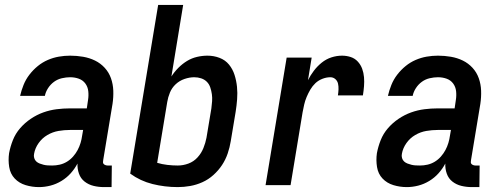

<svg xmlns="http://www.w3.org/2000/svg" viewBox="-20 -755 2040 783"><path d="M139 8Q111 8 84.5 0Q58 -8 40 -27Q22 -46 17.5 -74Q13 -102 17 -130Q22 -157 32.5 -183.5Q43 -210 62 -232Q81 -254 105.5 -270.5Q130 -287 156.5 -296.5Q183 -306 210.5 -309.5Q238 -313 265 -313H334L339 -347Q342 -365 340 -383Q338 -401 328 -414.5Q318 -428 301.5 -434Q285 -440 266 -440Q250 -440 232.5 -436Q215 -432 200.5 -421.5Q186 -411 176 -395.5Q166 -380 163 -364H62Q67 -386 76 -408.5Q85 -431 100 -450.5Q115 -470 134 -485.5Q153 -501 175 -510.5Q197 -520 220 -524Q243 -528 266 -528Q293 -528 319 -523.5Q345 -519 367.5 -508Q390 -497 407 -478.5Q424 -460 432.5 -436Q441 -412 442 -385.5Q443 -359 439 -332L401 -103Q400 -98 400 -93.5Q400 -89 403 -86Q406 -83 410.5 -81.5Q415 -80 419 -80H436L435 8H404Q382 8 361.5 3Q341 -2 325 -14.5Q309 -27 302 -47Q295 -67 296 -88Q285 -67 268.5 -48.5Q252 -30 230.5 -17Q209 -4 185.5 2Q162 8 139 8ZM193 -80Q208 -80 223.5 -83.5Q239 -87 253 -95.5Q267 -104 278 -116.5Q289 -129 296.5 -143Q304 -157 308.5 -172Q313 -187 315 -202L319 -225H265Q242 -225 218.5 -221Q195 -217 173.5 -204.5Q152 -192 137.5 -171.5Q123 -151 119 -128Q117 -119 119.5 -110.5Q122 -102 128 -96.5Q134 -91 142 -88Q150 -85 158 -83Q166 -81 175 -80.5Q184 -80 193 -80Z M705 8Q652 8 602 -4.5Q552 -17 511 -47L625 -735H727L679 -443Q691 -462 707.5 -478.5Q724 -495 743 -506.5Q762 -518 783.5 -523Q805 -528 826 -528Q852 -528 875.5 -519Q899 -510 914 -491.5Q929 -473 936.5 -449.5Q944 -426 946.5 -401Q949 -376 947 -350Q945 -324 941 -299L921 -179Q917 -154 908.5 -129Q900 -104 885.5 -82Q871 -60 850.5 -41.5Q830 -23 805.5 -12Q781 -1 755.5 3.5Q730 8 705 8ZM705 -80Q727 -80 748.5 -88Q770 -96 785.5 -113Q801 -130 809.5 -151Q818 -172 822 -193L842 -313Q844 -328 845 -342.5Q846 -357 844 -371Q842 -385 837.5 -398.5Q833 -412 823.5 -421.5Q814 -431 800.5 -435.5Q787 -440 772 -440Q753 -440 732.5 -433Q712 -426 696.5 -411.5Q681 -397 673 -377.5Q665 -358 662 -339L621 -91Q641 -85 662.5 -82.5Q684 -80 705 -80Z M1063 0 1149 -520H1251L1236 -428Q1246 -448 1260 -466.5Q1274 -485 1292 -499.5Q1310 -514 1331.5 -521Q1353 -528 1375 -528Q1393 -528 1410 -522.5Q1427 -517 1439 -504Q1451 -491 1457 -474.5Q1463 -458 1464.5 -440Q1466 -422 1464.5 -403.5Q1463 -385 1460 -366H1358Q1360 -378 1360.5 -390.5Q1361 -403 1358.5 -414Q1356 -425 1347.5 -432.5Q1339 -440 1327 -440Q1311 -440 1294.5 -433.5Q1278 -427 1266 -415.5Q1254 -404 1245.5 -389.5Q1237 -375 1230.5 -359.5Q1224 -344 1220.5 -328.5Q1217 -313 1214 -297L1165 0Z M1639 8Q1611 8 1584.5 0Q1558 -8 1540 -27Q1522 -46 1517.5 -74Q1513 -102 1517 -130Q1522 -157 1532.5 -183.5Q1543 -210 1562 -232Q1581 -254 1605.5 -270.5Q1630 -287 1656.5 -296.5Q1683 -306 1710.5 -309.5Q1738 -313 1765 -313H1834L1839 -347Q1842 -365 1840 -383Q1838 -401 1828 -414.5Q1818 -428 1801.5 -434Q1785 -440 1766 -440Q1750 -440 1732.5 -436Q1715 -432 1700.5 -421.5Q1686 -411 1676 -395.5Q1666 -380 1663 -364H1562Q1567 -386 1576 -408.5Q1585 -431 1600 -450.5Q1615 -470 1634 -485.5Q1653 -501 1675 -510.5Q1697 -520 1720 -524Q1743 -528 1766 -528Q1793 -528 1819 -523.5Q1845 -519 1867.5 -508Q1890 -497 1907 -478.5Q1924 -460 1932.5 -436Q1941 -412 1942 -385.5Q1943 -359 1939 -332L1901 -103Q1900 -98 1900 -93.5Q1900 -89 1903 -86Q1906 -83 1910.5 -81.5Q1915 -80 1919 -80H1936L1935 8H1904Q1882 8 1861.5 3Q1841 -2 1825 -14.5Q1809 -27 1802 -47Q1795 -67 1796 -88Q1785 -67 1768.5 -48.5Q1752 -30 1730.5 -17Q1709 -4 1685.5 2Q1662 8 1639 8ZM1693 -80Q1708 -80 1723.5 -83.5Q1739 -87 1753 -95.5Q1767 -104 1778 -116.5Q1789 -129 1796.5 -143Q1804 -157 1808.5 -172Q1813 -187 1815 -202L1819 -225H1765Q1742 -225 1718.5 -221Q1695 -217 1673.5 -204.5Q1652 -192 1637.5 -171.5Q1623 -151 1619 -128Q1617 -119 1619.5 -110.5Q1622 -102 1628 -96.5Q1634 -91 1642 -88Q1650 -85 1658 -83Q1666 -81 1675 -80.5Q1684 -80 1693 -80Z"/></svg>

Font: Iosevka SS18 Semibold
Style: Italic
Weight: 600
Italic angle: -9°
Monospace: yes
Designer: Belleve Invis
Foundry: Belleve Invis
Version: Version 25.1.1; ttfautohint (v1.8.4)